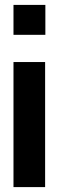

<svg xmlns="http://www.w3.org/2000/svg" viewBox="-20 -763 240 783"><path d="M35 -621V-743H165V-621ZM35 0V-510H164V0Z"/></svg>

Font: Saira ExtraCondensed ExtraBold
Style: Regular
Weight: 800
Width: 2
Designer: Hector Gatti with collaboration of the Omnibus-Type team
Foundry: Omnibus-Type
Version: Version 1.101